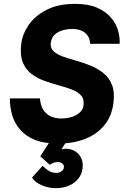

<svg xmlns="http://www.w3.org/2000/svg" viewBox="-20 -732 651 995"><path d="M280 12Q207 12 159 -8Q111 -28 82.5 -62Q54 -96 42.5 -137.5Q31 -179 31 -222H187Q190 -185 205 -162Q220 -139 244 -128.5Q268 -118 296 -118Q327 -118 352 -126Q377 -134 393.5 -149Q410 -164 413 -186Q417 -219 399.5 -238Q382 -257 351.5 -268.5Q321 -280 283.5 -290Q246 -300 209 -313.5Q172 -327 142.5 -349.5Q113 -372 98 -409Q83 -446 90 -504Q96 -555 128.5 -602.5Q161 -650 221.5 -681Q282 -712 370 -712Q437 -712 482 -692.5Q527 -673 554 -642Q581 -611 591.5 -575Q602 -539 600 -505H447Q446 -530 434.5 -547Q423 -564 402.5 -573Q382 -582 354 -582Q332 -582 308 -576Q284 -570 265.5 -554.5Q247 -539 243 -509Q240 -483 257.5 -466.5Q275 -450 306 -439Q337 -428 374.5 -417.5Q412 -407 449 -392Q486 -377 515.5 -353.5Q545 -330 560 -293Q575 -256 568 -200Q560 -132 522 -84.5Q484 -37 422 -12.5Q360 12 280 12ZM268 243Q230 243 195 227.5Q160 212 146 188L201 127Q208 135 227 149.5Q246 164 272 164Q286 164 297.5 156.5Q309 149 311 136Q313 124 303.5 116Q294 108 279 108Q263 108 253 113.5Q243 119 238 122L189 78L245 -9H331L299 41Q332 35 358 46Q384 57 398 81.5Q412 106 408 139Q403 185 365 214Q327 243 268 243Z"/></svg>

Font: Inclusive Sans
Style: Italic
Weight: 400
Italic angle: -7°
Designer: Olivia King
Foundry: Olivia King
Version: Version 2.004